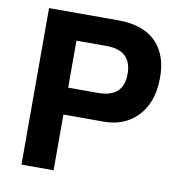

<svg xmlns="http://www.w3.org/2000/svg" viewBox="-80 -791 817 865"><g transform="rotate(10 328.0 -358.0)"><path d="M222 -255V0H75V-716H391Q511 -716 570 -651Q622 -594 622 -494Q622 -377 556 -312Q498 -255 406 -255ZM222 -378H359Q475 -378 475 -485Q475 -593 359 -593H222Z"/></g></svg>

Font: Almarai Bold
Style: Regular
Weight: 700
Designer: Boutros International 2019
Foundry: Created by Boutros International 2019
Version: Version 1.10